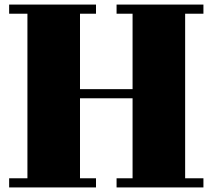

<svg xmlns="http://www.w3.org/2000/svg" viewBox="-20 -820 930 840"><path d="M870 -800H490V-760H560V-430H330V-760H400V-800H20V-760H100V-40H20V0H400V-40H330V-390H560V-40H490V0H870V-40H790V-760H870Z"/></svg>

Font: Kumar One
Style: Regular
Weight: 400
Designer: Parimal Parmar
Foundry: Indian Type Foundry
Version: Version 1.001;PS 1.001;hotconv 1.0.88;makeotf.lib2.5.647800